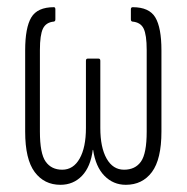

<svg xmlns="http://www.w3.org/2000/svg" viewBox="-20 -508 519 534"><path d="M148 6Q103 6 76.5 -29.5Q50 -65 50 -142V-368Q50 -431 67 -459.5Q84 -488 130 -488Q134 -488 134 -482V-454Q134 -449 130 -448Q108 -446 99.5 -428.5Q91 -411 91 -369V-142Q91 -81 107 -58.5Q123 -36 153 -36Q184 -36 201.5 -67Q219 -98 219 -152V-339Q219 -345 224 -345H254Q259 -345 259 -339V-152Q259 -98 276.5 -67Q294 -36 325 -36Q356 -36 372 -58.5Q388 -81 388 -142V-369Q388 -411 379.5 -428.5Q371 -446 348 -448Q344 -449 344 -454V-482Q344 -488 349 -488Q395 -488 412 -459.5Q429 -431 429 -368V-142Q429 -65 402.5 -29.5Q376 6 330 6Q295 6 270.5 -19Q246 -44 239 -91H238Q232 -44 208 -19Q184 6 148 6Z"/></svg>

Font: Sofia Sans Extra Condensed Light
Style: Regular
Weight: 300
Designer: Botio Nikoltchev, Ani Petrova
Foundry: lettersoup
Version: Version 4.101